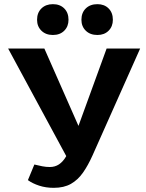

<svg xmlns="http://www.w3.org/2000/svg" viewBox="-20 -891 703 922"><path d="M238 11Q200 11 168 0.5Q136 -10 114 -26L145 -101Q165 -96 183 -92.5Q201 -89 219 -89Q244 -89 263 -101.5Q282 -114 296.5 -138.5Q311 -163 325 -199L492 -658H653L424 -144Q403 -97 378.5 -62Q354 -27 320.5 -8Q287 11 238 11ZM313 -114 19 -658H193L398 -193ZM234 -723Q200 -723 179 -743.5Q158 -764 158 -796Q158 -830 179 -850.5Q200 -871 234 -871Q268 -871 288.5 -850.5Q309 -830 309 -796Q309 -764 288.5 -743.5Q268 -723 234 -723ZM448 -723Q413 -723 392 -743.5Q371 -764 371 -796Q371 -830 392 -850.5Q413 -871 448 -871Q481 -871 501.5 -850.5Q522 -830 522 -796Q522 -764 501.5 -743.5Q481 -723 448 -723Z"/></svg>

Font: Ysabeau ExtraBold
Style: Regular
Weight: 800
Designer: Christian Thalmann (Catharsis Fonts)
Version: Version 2.002